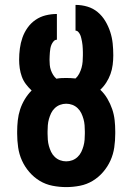

<svg xmlns="http://www.w3.org/2000/svg" viewBox="-20 -755 540 783"><path d="M250 8Q222 8 194 2.5Q166 -3 142 -17.5Q118 -32 99.5 -53.5Q81 -75 69.5 -100.5Q58 -126 54 -154Q50 -182 50 -210V-219Q50 -241 52.5 -264Q55 -287 62 -308.5Q69 -330 81 -350Q93 -370 109 -386Q96 -398 85.5 -412Q75 -426 69 -442.5Q63 -459 60.5 -476.5Q58 -494 58 -511Q58 -534 61 -557Q64 -580 71.5 -601.5Q79 -623 92.5 -642Q106 -661 125 -674Q144 -687 166.5 -692.5Q189 -698 212 -698V-593Q204 -593 198.5 -586.5Q193 -580 190 -573Q187 -566 185.5 -558Q184 -550 183.5 -542.5Q183 -535 182.5 -527Q182 -519 182 -511Q182 -501 183 -490Q184 -479 187.5 -469Q191 -459 196.5 -450Q202 -441 210 -434Q220 -436 230 -436.5Q240 -437 250 -437Q259 -437 268.5 -436.5Q278 -436 288 -435Q297 -443 303 -454.5Q309 -466 312.5 -478.5Q316 -491 317 -504Q318 -517 318 -529Q318 -536 318 -543Q318 -550 317.5 -557Q317 -564 316.5 -571Q316 -578 314.5 -585Q313 -592 311.5 -599Q310 -606 307.5 -612Q305 -618 300 -624Q295 -630 288 -630V-735Q313 -735 336.5 -728Q360 -721 378.5 -705.5Q397 -690 409.5 -669Q422 -648 429.5 -625Q437 -602 439.5 -578Q442 -554 442 -529Q442 -510 439.5 -490.5Q437 -471 430.5 -453Q424 -435 413.5 -418.5Q403 -402 389 -389Q406 -373 418 -352.5Q430 -332 437.5 -310Q445 -288 447.5 -265Q450 -242 450 -219V-210Q450 -182 446 -154Q442 -126 430.5 -100.5Q419 -75 400.5 -53.5Q382 -32 358 -17.5Q334 -3 306 2.5Q278 8 250 8ZM250 -97Q263 -97 275 -101.5Q287 -106 296.5 -115Q306 -124 311.5 -135.5Q317 -147 320.5 -159.5Q324 -172 325 -185Q326 -198 326 -210V-219Q326 -231 325 -244Q324 -257 320.5 -269.5Q317 -282 311.5 -293.5Q306 -305 296.5 -314Q287 -323 275 -327.5Q263 -332 250 -332Q237 -332 225 -327.5Q213 -323 203.5 -314Q194 -305 188.5 -293.5Q183 -282 179.5 -269.5Q176 -257 175 -244Q174 -231 174 -219V-210Q174 -198 175 -185Q176 -172 179.5 -159.5Q183 -147 188.5 -135.5Q194 -124 203.5 -115Q213 -106 225 -101.5Q237 -97 250 -97Z"/></svg>

Font: Iosevka Extrabold
Style: Regular
Weight: 800
Monospace: yes
Designer: Belleve Invis
Foundry: Belleve Invis
Version: Version 32.5.0; ttfautohint (v1.8.4)